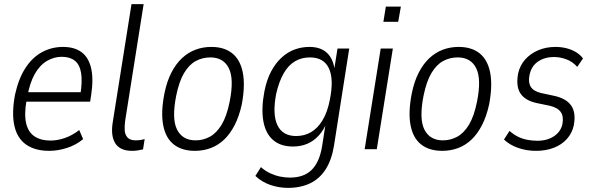

<svg xmlns="http://www.w3.org/2000/svg" viewBox="-20 -725 2879 933"><path d="M219 8Q151 8 107.5 -22Q64 -52 50 -113Q36 -174 53 -265Q70 -343 103.5 -394.5Q137 -446 184 -471.5Q231 -497 286 -497Q341 -497 375.5 -472Q410 -447 422.5 -395Q435 -343 423 -263L418 -231H93L101 -277H388L370 -261Q381 -330 374 -371Q367 -412 343 -430.5Q319 -449 280 -449Q242 -449 207.5 -428.5Q173 -408 149 -365.5Q125 -323 113 -257L109 -238Q97 -169 107 -126Q117 -83 147.5 -62.5Q178 -42 226 -42Q258 -42 294 -54Q330 -66 365 -93L384 -49Q349 -20 305 -6Q261 8 219 8Z M622 8Q563 8 540 -29Q517 -66 528 -132L619 -705H678L588 -137Q585 -114 586 -92.5Q587 -71 599.5 -57Q612 -43 640 -43Q652 -43 664.5 -45Q677 -47 683 -49L675 1Q657 5 645.5 6.5Q634 8 622 8Z M927 8Q864 8 824.5 -23Q785 -54 773 -116.5Q761 -179 779 -271Q791 -330 813 -372.5Q835 -415 864.5 -442.5Q894 -470 930 -483.5Q966 -497 1007 -497Q1070 -497 1109 -465.5Q1148 -434 1160 -371.5Q1172 -309 1155 -218Q1142 -159 1120 -116.5Q1098 -74 1069 -46.5Q1040 -19 1004 -5.5Q968 8 927 8ZM930 -43Q968 -43 1000.5 -61Q1033 -79 1057.5 -120Q1082 -161 1096 -231Q1118 -341 1092 -393.5Q1066 -446 1002 -446Q964 -446 931.5 -428.5Q899 -411 874.5 -370Q850 -329 836 -259Q814 -147 840.5 -95Q867 -43 930 -43Z M1379 188Q1336 188 1294.5 174Q1253 160 1221 130L1248 87Q1269 106 1293 117Q1317 128 1341 133Q1365 138 1389 138Q1456 138 1494 101Q1532 64 1545 -13L1564 -136H1570Q1555 -95 1529.5 -67Q1504 -39 1472.5 -26Q1441 -13 1404 -13Q1343 -13 1306.5 -45Q1270 -77 1259.5 -137.5Q1249 -198 1265 -282Q1276 -337 1297 -377Q1318 -417 1347 -444Q1376 -471 1410.5 -484Q1445 -497 1484 -497Q1541 -497 1572 -465Q1603 -433 1607 -375H1602L1620 -489H1677L1603 -17Q1592 51 1563 97Q1534 143 1487.5 165.5Q1441 188 1379 188ZM1419 -64Q1459 -64 1491 -82.5Q1523 -101 1547 -140Q1571 -179 1583 -241Q1603 -341 1578 -393.5Q1553 -446 1486 -446Q1446 -446 1414 -427.5Q1382 -409 1359 -369.5Q1336 -330 1322 -269Q1303 -170 1328 -117Q1353 -64 1419 -64Z M1843 -619 1855 -693H1928L1915 -619ZM1752 0 1830 -489H1889L1811 0Z M2129 8Q2066 8 2026.5 -23Q1987 -54 1975 -116.5Q1963 -179 1981 -271Q1993 -330 2015 -372.5Q2037 -415 2066.5 -442.5Q2096 -470 2132 -483.5Q2168 -497 2209 -497Q2272 -497 2311 -465.5Q2350 -434 2362 -371.5Q2374 -309 2357 -218Q2344 -159 2322 -116.5Q2300 -74 2271 -46.5Q2242 -19 2206 -5.5Q2170 8 2129 8ZM2132 -43Q2170 -43 2202.5 -61Q2235 -79 2259.5 -120Q2284 -161 2298 -231Q2320 -341 2294 -393.5Q2268 -446 2204 -446Q2166 -446 2133.5 -428.5Q2101 -411 2076.5 -370Q2052 -329 2038 -259Q2016 -147 2042.5 -95Q2069 -43 2132 -43Z M2585 8Q2538 8 2497 -6.5Q2456 -21 2429 -47L2456 -89Q2476 -71 2497.5 -60.5Q2519 -50 2543 -45.5Q2567 -41 2591 -41Q2639 -41 2672 -63Q2705 -85 2713 -122Q2720 -159 2705 -180.5Q2690 -202 2652 -211L2589 -224Q2532 -236 2509 -271Q2486 -306 2498 -369Q2507 -408 2532.5 -436.5Q2558 -465 2596 -481Q2634 -497 2679 -497Q2706 -497 2731 -491Q2756 -485 2777.5 -472.5Q2799 -460 2813 -441L2785 -400Q2762 -426 2731.5 -437Q2701 -448 2672 -448Q2627 -448 2594.5 -426Q2562 -404 2553 -360Q2546 -325 2559 -303.5Q2572 -282 2609 -273L2670 -260Q2732 -247 2756 -211.5Q2780 -176 2768 -115Q2760 -78 2735 -50Q2710 -22 2671.5 -7Q2633 8 2585 8Z"/></svg>

Font: Nunito Sans 10pt Condensed Light
Style: Italic
Weight: 300
Width: 3
Italic angle: -9°
Designer: Vernon Adams
Foundry: Vernon Adams
Version: Version 3.101;gftools[0.9.27]